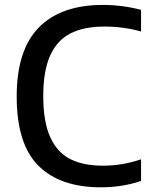

<svg xmlns="http://www.w3.org/2000/svg" viewBox="-20 -770 628 799"><path d="M49.5 -368.5Q49.5 -562 141.8 -655.8Q234 -749.5 407.5 -749.5Q489.5 -749.5 567 -729V-639Q494 -659.5 413.5 -659.5Q329 -659.5 273 -630.8Q217 -602 188.5 -538.2Q160 -474.5 160 -370.5Q160 -263.5 188.8 -199.8Q217.5 -136 272 -108.2Q326.5 -80.5 408.5 -80.5Q448.5 -80.5 486.8 -86.8Q525 -93 567 -107V-17Q489 9.5 399.5 9.5Q230 9.5 139.8 -80.5Q49.5 -170.5 49.5 -368.5Z"/></svg>

Font: Encode Sans Medium
Style: Regular
Weight: 500
Designer: Multiple Designers
Foundry: Impallari Type
Version: Version 2.000